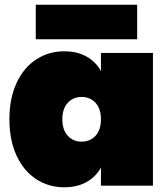

<svg xmlns="http://www.w3.org/2000/svg" viewBox="-20 -789 712 816"><path d="M253 -571Q308 -571 348 -548.5Q388 -526 409 -487V-564H630V0H409V-77Q388 -38 348 -15.5Q308 7 253 7Q187 7 134 -27.5Q81 -62 50.5 -127.5Q20 -193 20 -282Q20 -371 50.5 -436.5Q81 -502 134 -536.5Q187 -571 253 -571ZM327 -377Q291 -377 268 -352Q245 -327 245 -282Q245 -237 268 -212Q291 -187 327 -187Q363 -187 386 -212Q409 -237 409 -282Q409 -327 386 -352Q363 -377 327 -377ZM563 -769V-622H132V-769Z"/></svg>

Font: Poppins Black A&M
Style: Regular
Weight: 900
Designer: Ninad Kale (Devanagari), Jonny Pinhorn (Latin)
Foundry: Indian Type Foundry
Version: 4.004